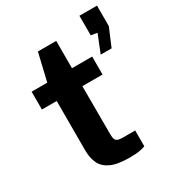

<svg xmlns="http://www.w3.org/2000/svg" viewBox="-174 -832 869 945"><g transform="rotate(-30 260.0 -359.0)"><path d="M374.3 -415.6H259.6L260.2 -140.1Q260.2 -120.9 265.1 -111.7Q270 -102.5 280.2 -99.6Q290.4 -96.8 306.4 -96.8H375.8V-7.1Q365.7 -2.7 344.5 1.4Q323.2 5.5 285.3 5.5Q217.1 5.5 179.9 -12.1Q142.7 -29.7 128.3 -61Q113.8 -92.4 113.8 -133.9V-415.6H29.8V-517H118.7L155.5 -673H259.6V-517.7H374.3ZM415.3 -504.9 455.9 -605.8 420.4 -611.8V-723H520.2V-606.4L477.3 -504.9Z"/></g></svg>

Font: Public Sans Thin
Style: Regular
Weight: 100
Designer: The Public Sans project authors (U.S. Web Design System). Libre Franklin designed by Pablo Impallari and Rodrigo Fuenzal
Version: Version 1.008